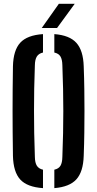

<svg xmlns="http://www.w3.org/2000/svg" viewBox="-20 -988 514 1016"><path d="M207.5 7.5Q124 2 87.2 -38Q50.5 -78 48.5 -163.5Q47.5 -229.5 47 -287.8Q46.5 -346 46.5 -401.5Q46.5 -457 47 -514.8Q47.5 -572.5 48.5 -637Q50.5 -722 87.2 -762Q124 -802 207.5 -807.5V-710Q185 -705 175 -689Q165 -673 164.5 -642.5Q162 -577.5 161 -518.2Q160 -459 160 -401.8Q160 -344.5 161 -284.8Q162 -225 164.5 -158Q165 -127 175 -111Q185 -95 207.5 -90ZM267.5 7.5V-90Q290.5 -95 300 -111Q309.5 -127 310 -158Q312.5 -224 313.8 -283.5Q315 -343 315 -400.2Q315 -457.5 313.8 -517Q312.5 -576.5 310 -642.5Q309.5 -673 300 -689Q290.5 -705 267.5 -710V-807.5Q348 -801.5 384.2 -761.2Q420.5 -721 423 -637Q425.5 -572 426.2 -514.2Q427 -456.5 427 -400.8Q427 -345 426.2 -287Q425.5 -229 423 -163.5Q420.5 -79 384.2 -39Q348 1 267.5 7.5ZM201 -840 291.5 -968H375.5L282 -840Z"/></svg>

Font: Big Shoulders Stencil Text Thin
Style: Bold
Weight: 700
Version: Version 2.001